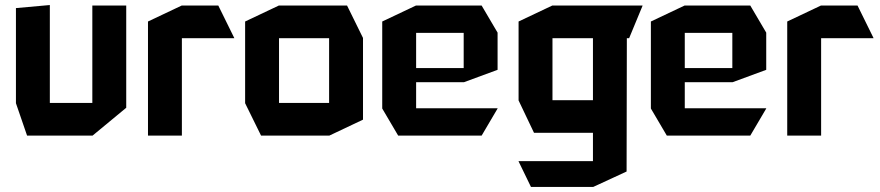

<svg xmlns="http://www.w3.org/2000/svg" viewBox="-20 -536 3478 759"><path d="M345 0V-514H479V-110L346 0ZM87 0 43 -128V-129H345V0ZM43 -129V-504L176 -516H177V-129Z M565 0V-451L698 -514H699V0ZM699 -385V-514H843L906 -386V-385Z M1083 -385V-514H1352L1415 -386V-385ZM1012 0 949 -128V-129H1281V0ZM949 -129V-451L1082 -514H1083V-129ZM1281 0V-385H1415V-63L1282 0Z M1554 0 1491 -107V-108H1947V-107L1884 0ZM1491 -108V-451L1624 -514H1625V-108ZM1625 -211V-267H1813V-211ZM1625 -406V-514H1884L1947 -407V-406ZM1813 -211V-406H1947V-260L1814 -211Z M2164 -385V-514H2520V-513L2467 -385ZM2079 203 2030 102V101H2324V203ZM2091 -11 2030 -139V-140H2324V-11ZM2030 -140V-451L2163 -514H2164V-140ZM2324 203V-385H2458L2457 142L2325 203Z M2616 0 2553 -107V-108H3009V-107L2946 0ZM2553 -108V-451L2686 -514H2687V-108ZM2687 -211V-267H2875V-211ZM2687 -406V-514H2946L3009 -407V-406ZM2875 -211V-406H3009V-260L2876 -211Z M3092 0V-451L3225 -514H3226V0ZM3226 -385V-514H3370L3433 -386V-385Z"/></svg>

Font: Foldit SemiBold
Style: Regular
Weight: 600
Version: Version 1.003